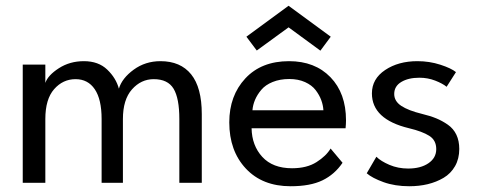

<svg xmlns="http://www.w3.org/2000/svg" viewBox="-20 -635 1665 667"><path d="M537.5 -422.5Q607 -422.5 644 -376.8Q681 -331 681 -238.5V0H603V-221.5Q603 -293.5 583 -326.8Q563 -360 514 -360Q470 -360 438.5 -324.5Q407 -289 407 -221.5V0H333V-221.5Q333 -290 309.2 -325Q285.5 -360 242.5 -360Q198.5 -360 168 -325.2Q137.5 -290.5 137.5 -221.5V0H59V-410.5H137.5V-347Q146.5 -373.5 184.5 -398Q222.5 -422.5 271.5 -422.5Q322 -422.5 352.5 -393.2Q383 -364 393 -327Q404 -363.5 444.5 -393Q485 -422.5 537.5 -422.5Z M872 -459.5 836 -507.5 982.5 -615 1129 -507.5 1093 -459 982.5 -540ZM854 -189.5Q855 -129.5 891.2 -90Q927.5 -50.5 994.5 -50.5Q1046 -50.5 1079.5 -71.8Q1113 -93 1128.5 -119L1170 -69.5Q1142.5 -29 1100.2 -8.5Q1058 12 989.5 12Q891.5 12 834 -49.5Q776.5 -111 776.5 -210Q776.5 -302.5 832.2 -362.5Q888 -422.5 984 -422.5Q1074 -422.5 1128 -366.8Q1182 -311 1182 -217Q1182 -204.5 1180.5 -189.5ZM1103.5 -252Q1102.5 -269.5 1096 -287.2Q1089.5 -305 1076.5 -322Q1063.5 -339 1039.8 -349.8Q1016 -360.5 985 -360.5Q952.5 -360.5 927.2 -350.2Q902 -340 887.8 -323Q873.5 -306 866 -288.2Q858.5 -270.5 857 -252Z M1430 -422.5Q1472 -422.5 1509.8 -410.2Q1547.5 -398 1564 -384.5L1531.5 -333.5Q1517.5 -345 1491.8 -355Q1466 -365 1437 -365Q1398.5 -365 1374 -350.2Q1349.5 -335.5 1349.5 -308.5Q1349.5 -283.5 1374 -267.2Q1398.5 -251 1445.5 -239.5Q1474.5 -232.5 1495.2 -224Q1516 -215.5 1535.8 -201.8Q1555.5 -188 1565.5 -166.8Q1575.5 -145.5 1575.5 -117.5Q1575.5 -83.5 1560.8 -57.8Q1546 -32 1521 -17.2Q1496 -2.5 1466 4.8Q1436 12 1402 12Q1352 12 1312.5 -2.2Q1273 -16.5 1254 -33L1287.5 -90.5Q1303 -75 1333 -62.2Q1363 -49.5 1398 -49.5Q1441.5 -49.5 1468.5 -68Q1495.5 -86.5 1495.5 -117Q1495.5 -148 1471.2 -163.2Q1447 -178.5 1401 -189.5Q1272 -220.5 1272 -310.5Q1272 -361 1318 -391.8Q1364 -422.5 1430 -422.5Z"/></svg>

Font: League Spartan
Style: Regular
Weight: 350
Foundry: The League of Moveable Type
Version: Version 2.002